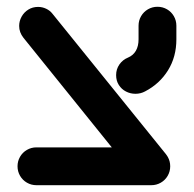

<svg xmlns="http://www.w3.org/2000/svg" viewBox="-20 -544 570 564"><path d="M36.3 -467.8Q36.3 -482.2 43.5 -495.2Q50.7 -508.1 63.3 -515.9Q75.9 -523.7 91.9 -523.7Q104.4 -523.7 115.7 -518.3Q127 -513 134.4 -503.3L467.8 -90.7H324.8L48.9 -433Q36.3 -448.9 36.3 -467.8ZM31.5 -55.6Q31.5 -70.7 38.9 -83.5Q46.3 -96.3 59.1 -103.7Q71.9 -111.1 87 -111.1H424.4Q439.6 -111.1 452.4 -103.7Q465.2 -96.3 472.6 -83.5Q480 -70.7 480 -55.6Q480 -40.4 472.6 -27.6Q465.2 -14.8 452.4 -7.4Q439.6 0 424.4 0H87Q71.9 0 59.1 -7.4Q46.3 -14.8 38.9 -27.6Q31.5 -40.4 31.5 -55.6ZM377.8 -268.5Q363 -268.5 350 -275.2Q337 -281.9 329.1 -294.3Q321.1 -306.7 321.1 -323.3Q321.1 -340.7 330.7 -354.6Q340.4 -368.5 355.9 -374.8Q371.1 -381.1 379.1 -394.8Q387 -408.5 387 -428.5V-468.5Q387 -483.7 394.4 -496.5Q401.9 -509.3 414.6 -516.7Q427.4 -524.1 442.6 -524.1Q457.8 -524.1 470.6 -516.7Q483.3 -509.3 490.7 -496.5Q498.1 -483.7 498.1 -468.5V-428.5Q498.1 -377 473.5 -337.4Q448.9 -297.8 406.3 -275.6Q393.3 -268.5 377.8 -268.5Z"/></svg>

Font: 26F Galaxy Hebrew Black
Style: Regular
Weight: 900
Designer: C₂₉H₂₅N₃O₅
Version: Version 1.000